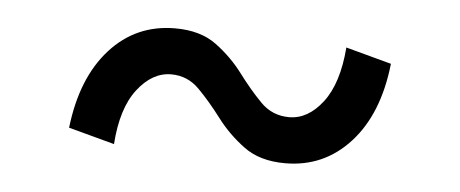

<svg xmlns="http://www.w3.org/2000/svg" viewBox="-28 -456 652 272"><g transform="rotate(5 298.0 -320.5)"><path d="M140.1 -237.8 74.7 -255.4Q83 -327.1 119.9 -367.9Q156.7 -408.7 212.4 -408.7Q248.5 -408.7 271.2 -391.8Q293.9 -375 310.3 -353Q326.7 -331.1 343.3 -314.2Q359.9 -297.4 383.8 -297.4Q410.6 -297.4 431.4 -324.5Q452.1 -351.6 456.1 -402.8L521 -385.3Q513.2 -313.5 476.1 -272.7Q439 -231.9 383.8 -231.9Q347.7 -231.9 325 -248.8Q302.2 -265.6 285.6 -287.6Q269 -309.6 252.4 -326.4Q235.8 -343.3 212.4 -343.3Q185.5 -343.3 164.6 -316.2Q143.6 -289.1 140.1 -237.8Z"/></g></svg>

Font: Giphurs Light
Style: Regular
Weight: 300
Version: Version 0.920; ttfautohint (v1.8.4.7-5d5b)